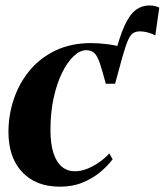

<svg xmlns="http://www.w3.org/2000/svg" viewBox="-20 -673 604 704"><path d="M402 -366 397.5 -457.5Q417 -535.5 436.2 -577.8Q455.5 -620 477.8 -636.5Q500 -653 527.5 -653Q538 -653 547.2 -651Q556.5 -649 564 -645L549.5 -543Q536 -550.5 521 -554.2Q506 -558 493.5 -558Q479 -558 468.8 -552Q458.5 -546 449.5 -525.8Q440.5 -505.5 428.5 -463ZM199.5 11.5Q111.5 11.5 61.2 -42.2Q11 -96 11 -189Q11 -251.5 30.8 -310Q50.5 -368.5 89 -414.8Q127.5 -461 184 -488Q240.5 -515 314 -515Q342.5 -515 377.5 -510.5Q412.5 -506 437.5 -496L402 -366H368Q355 -414.5 346 -441.2Q337 -468 326 -478.5Q315 -489 296.5 -489Q273.5 -489 250.2 -467.2Q227 -445.5 207.8 -406.5Q188.5 -367.5 176.8 -314.2Q165 -261 165 -197Q165 -145.5 176 -111.8Q187 -78 207 -61.5Q227 -45 254 -45Q277.5 -45 301.2 -54.8Q325 -64.5 345.8 -79.5Q366.5 -94.5 380.5 -110.5L393 -89Q375 -65 347.5 -42Q320 -19 283.2 -3.8Q246.5 11.5 199.5 11.5Z"/></svg>

Font: Merriweather 144pt
Style: Bold Italic
Weight: 700
Italic angle: -7.8°
Version: Version 2.101